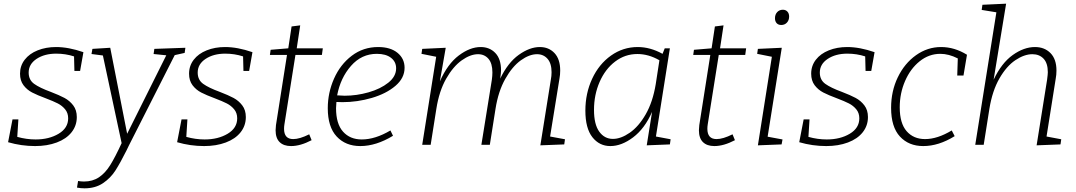

<svg xmlns="http://www.w3.org/2000/svg" viewBox="-20 -788 5855 1045"><path d="M136 -393Q136 -353 166 -331.5Q196 -310 256 -288Q303 -270 331 -255Q359 -240 378.5 -214.5Q398 -189 398 -151Q398 -104 369.5 -68Q341 -32 289 -12.5Q237 7 171 7Q96 7 24 -14L48 -138H80L74 -43Q124 -29 174 -29Q247 -29 299 -60Q351 -91 351 -144Q351 -173 334.5 -193Q318 -213 294.5 -225Q271 -237 229 -253Q183 -270 155 -284.5Q127 -299 108 -324Q89 -349 89 -387Q89 -430 114.5 -463Q140 -496 185 -514Q230 -532 285 -532Q353 -532 434 -504L416 -402H385L383 -481Q337 -496 286 -496Q222 -496 179 -467.5Q136 -439 136 -393Z M989 -528 985 -500 931 -488 682 3 669 30Q635 98 608.5 139.5Q582 181 540.5 209Q499 237 440 237Q419 237 399 233L405 197Q411 198 418.5 199Q426 200 437 200Q484 200 518.5 177Q553 154 580 110.5Q607 67 642 -9L540 -486L478 -494L483 -522L580 -528L672 -60L885 -487L816 -494L820 -522Z M1056 -393Q1056 -353 1086 -331.5Q1116 -310 1176 -288Q1223 -270 1251 -255Q1279 -240 1298.5 -214.5Q1318 -189 1318 -151Q1318 -104 1289.5 -68Q1261 -32 1209 -12.5Q1157 7 1091 7Q1016 7 944 -14L968 -138H1000L994 -43Q1044 -29 1094 -29Q1167 -29 1219 -60Q1271 -91 1271 -144Q1271 -173 1254.5 -193Q1238 -213 1214.5 -225Q1191 -237 1149 -253Q1103 -270 1075 -284.5Q1047 -299 1028 -324Q1009 -349 1009 -387Q1009 -430 1034.5 -463Q1060 -496 1105 -514Q1150 -532 1205 -532Q1273 -532 1354 -504L1336 -402H1305L1303 -481Q1257 -496 1206 -496Q1142 -496 1099 -467.5Q1056 -439 1056 -393Z M1588 -489 1528 -111Q1526 -99 1526 -87Q1526 -31 1576 -31Q1611 -31 1663 -57L1676 -25Q1615 7 1564 7Q1524 7 1502 -14.5Q1480 -36 1480 -79Q1480 -89 1482 -107L1542 -489H1449L1453 -517L1549 -525L1567 -644L1614 -650L1595 -525H1737L1732 -489Z M1811 -233Q1809 -211 1809 -199Q1809 -114 1847 -71.5Q1885 -29 1949 -29Q2022 -29 2105 -78L2119 -49Q2027 7 1941 7Q1861 7 1812.5 -45Q1764 -97 1764 -199Q1764 -283 1798 -360Q1832 -437 1894.5 -484.5Q1957 -532 2038 -532Q2105 -532 2143.5 -500.5Q2182 -469 2182 -419Q2182 -363 2132 -320.5Q2082 -278 2003.5 -255Q1925 -232 1844 -232ZM1815 -269Q1843 -267 1856 -267Q1921 -267 1986 -285.5Q2051 -304 2093.5 -338Q2136 -372 2136 -416Q2136 -452 2108 -473.5Q2080 -495 2031 -495Q1948 -495 1890.5 -429.5Q1833 -364 1815 -269Z M2974 -45 3055 -30 3051 -2 2921 3 2978 -354Q2982 -374 2982 -395Q2982 -443 2960 -468Q2938 -493 2903 -493Q2861 -493 2814.5 -459.5Q2768 -426 2730 -358.5Q2692 -291 2677 -196L2646 0H2600L2657 -354Q2660 -375 2660 -394Q2660 -443 2638.5 -468Q2617 -493 2582 -493Q2540 -493 2493 -459.5Q2446 -426 2408 -359Q2370 -292 2355 -196L2324 0H2278L2354 -479L2274 -495L2278 -522L2406 -528L2374 -345Q2416 -440 2477 -486Q2538 -532 2596 -532Q2645 -532 2676 -499.5Q2707 -467 2707 -405Q2707 -393 2703 -363L2702 -359Q2744 -447 2803.5 -489.5Q2863 -532 2918 -532Q2967 -532 2998 -499Q3029 -466 3029 -404Q3029 -381 3025 -360Z M3550 -45 3630 -30 3626 -2 3500 3 3529 -179Q3489 -88 3426 -40.5Q3363 7 3302 7Q3242 7 3204 -41.5Q3166 -90 3166 -186Q3166 -280 3203 -359.5Q3240 -439 3305.5 -485.5Q3371 -532 3451 -532Q3519 -532 3586 -495L3598 -525H3626ZM3549 -330 3569 -460Q3510 -494 3449 -494Q3382 -494 3328 -453Q3274 -412 3243.5 -342Q3213 -272 3213 -190Q3213 -111 3241.5 -71.5Q3270 -32 3316 -32Q3359 -32 3407.5 -65.5Q3456 -99 3494.5 -166Q3533 -233 3549 -330Z M3892 -489 3832 -111Q3830 -99 3830 -87Q3830 -31 3880 -31Q3915 -31 3967 -57L3980 -25Q3919 7 3868 7Q3828 7 3806 -14.5Q3784 -36 3784 -79Q3784 -89 3786 -107L3846 -489H3753L3757 -517L3853 -525L3871 -644L3918 -650L3899 -525H4041L4036 -489Z M4235 -528 4158 -44 4239 -29 4234 -2 4105 3 4181 -479 4101 -495 4105 -522ZM4198 -689Q4198 -709 4210 -722Q4222 -735 4241 -735Q4256 -735 4265.5 -725Q4275 -715 4275 -698Q4275 -678 4263 -665Q4251 -652 4232 -652Q4216 -652 4207 -662Q4198 -672 4198 -689Z M4442 -393Q4442 -353 4472 -331.5Q4502 -310 4562 -288Q4609 -270 4637 -255Q4665 -240 4684.5 -214.5Q4704 -189 4704 -151Q4704 -104 4675.5 -68Q4647 -32 4595 -12.5Q4543 7 4477 7Q4402 7 4330 -14L4354 -138H4386L4380 -43Q4430 -29 4480 -29Q4553 -29 4605 -60Q4657 -91 4657 -144Q4657 -173 4640.5 -193Q4624 -213 4600.5 -225Q4577 -237 4535 -253Q4489 -270 4461 -284.5Q4433 -299 4414 -324Q4395 -349 4395 -387Q4395 -430 4420.5 -463Q4446 -496 4491 -514Q4536 -532 4591 -532Q4659 -532 4740 -504L4722 -402H4691L4689 -481Q4643 -496 4592 -496Q4528 -496 4485 -467.5Q4442 -439 4442 -393Z M5243 -490 5224 -377H5190L5193 -470Q5144 -495 5098 -495Q5036 -495 4985.5 -454.5Q4935 -414 4906 -347Q4877 -280 4877 -204Q4877 -117 4914.5 -74Q4952 -31 5015 -31Q5082 -31 5160 -78L5176 -47Q5089 7 5005 7Q4926 7 4878 -45Q4830 -97 4830 -201Q4830 -292 4866.5 -367.5Q4903 -443 4965.5 -487.5Q5028 -532 5102 -532Q5175 -532 5243 -490Z M5676 -45 5756 -30 5752 -2 5622 3 5679 -354Q5683 -384 5683 -395Q5683 -444 5660 -468.5Q5637 -493 5599 -493Q5555 -493 5506.5 -460.5Q5458 -428 5419.5 -361Q5381 -294 5365 -196L5334 0H5288L5403 -721L5323 -734L5327 -762L5456 -768L5388 -354Q5431 -445 5492 -488.5Q5553 -532 5613 -532Q5665 -532 5697.5 -499Q5730 -466 5730 -404Q5730 -381 5726 -360Z"/></svg>

Font: Bitter Pro Light
Style: Italic
Weight: 300
Italic angle: -9°
Designer: Sol Matas, and Bitter project Authors
Foundry: Sol Matas
Version: Version 1.010